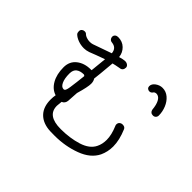

<svg xmlns="http://www.w3.org/2000/svg" viewBox="-161 -1042 1322 1322"><g transform="rotate(45 500.0 -381.0)"><path d="M798 -356Q830 -281 830 -219Q830 -167 809 -122Q775 -53 684.5 -19.5Q594 14 493 14Q442 14 430 12Q366 4 331 -35.5Q296 -75 296 -143Q296 -168 300 -188Q255 -202 228.5 -248.5Q202 -295 202 -363Q202 -420 243 -452.5Q284 -485 347 -485H353Q363 -580 365 -604Q295 -579 253 -562Q229 -554 209 -554Q178 -554 151 -564Q124 -574 108 -590Q101 -598 101 -613Q101 -626 109.5 -633.5Q118 -641 130 -641Q144 -641 150 -633Q158 -625 173.5 -619.5Q189 -614 206 -614Q221 -614 233 -618Q335 -655 369 -666Q365 -714 318 -719Q305 -720 297.5 -728.5Q290 -737 290 -748Q290 -761 299 -768.5Q308 -776 321 -776Q364 -776 391.5 -749Q419 -722 423 -683Q456 -693 473 -693Q487 -693 497.5 -685Q508 -677 508 -665Q508 -651 500.5 -642Q493 -633 479 -632Q440 -625 422 -620L412 -511L406 -457Q417 -441 417 -417Q417 -385 393 -303L388 -223Q387 -210 380 -199.5Q373 -189 361 -185Q357 -153 357 -143Q357 -48 489 -48Q578 -48 651.5 -71Q725 -94 750 -146Q766 -178 766 -220Q766 -268 740 -329Q737 -335 737 -341Q737 -356 746.5 -364Q756 -372 769 -372Q791 -372 798 -356ZM901 -592Q901 -580 893 -571.5Q885 -563 872 -563Q859 -563 851 -570Q843 -577 841 -588Q837 -632 824 -657Q811 -682 791 -686L784 -687Q775 -687 768.5 -683.5Q762 -680 760 -675Q751 -663 737 -663Q726 -663 718.5 -670Q711 -677 711 -688Q711 -711 734.5 -728Q758 -745 785 -745Q819 -745 845.5 -722.5Q872 -700 886.5 -664.5Q901 -629 901 -592ZM309 -256Q318 -256 323 -266.5Q328 -277 331 -298Q339 -353 346 -420Q341 -427 336 -427Q302 -427 281.5 -411.5Q261 -396 261 -361Q261 -312 274.5 -284Q288 -256 309 -256Z"/></g></svg>

Font: Tsukimi Rounded
Style: Regular
Weight: 400
Designer: Takashi Funayama
Foundry: Takashi Funayama
Version: Version 1.032; ttfautohint (v1.8.3)